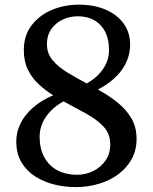

<svg xmlns="http://www.w3.org/2000/svg" viewBox="-20 -772 638 802"><path d="M296 9.5Q251 9.5 207 -1.2Q163 -12 127 -35Q91 -58 69.5 -94.2Q48 -130.5 48 -181.5Q48 -219 64.8 -254.5Q81.5 -290 115.8 -320.8Q150 -351.5 202 -374Q168.5 -395 140.8 -421Q113 -447 96.2 -481.5Q79.5 -516 79.5 -562.5Q79.5 -624 112.2 -666.5Q145 -709 197.2 -730.8Q249.5 -752.5 308 -752.5Q373 -752.5 421.2 -731.8Q469.5 -711 496.5 -673.5Q523.5 -636 523.5 -586Q523.5 -528.5 489 -480.2Q454.5 -432 389 -398Q433 -374 469.5 -345Q506 -316 528.2 -278.8Q550.5 -241.5 550.5 -191.5Q550.5 -145.5 530.5 -108.5Q510.5 -71.5 475.2 -45Q440 -18.5 394 -4.5Q348 9.5 296 9.5ZM303 -42Q337.5 -42 369.2 -57.5Q401 -73 420.8 -101.5Q440.5 -130 440.5 -169Q440.5 -213.5 412.2 -243.5Q384 -273.5 339.2 -297.8Q294.5 -322 245.5 -348.5Q217 -333.5 194.2 -311Q171.5 -288.5 158.5 -260.5Q145.5 -232.5 145.5 -201Q145.5 -152.5 164.2 -116.8Q183 -81 218.2 -61.5Q253.5 -42 303 -42ZM342 -423.5Q385 -447 410.2 -483.5Q435.5 -520 435.5 -563.5Q435.5 -607.5 419.5 -639Q403.5 -670.5 374.2 -687.2Q345 -704 305.5 -704Q270.5 -704 241.2 -690Q212 -676 194 -650Q176 -624 176 -587.5Q176 -549 199.5 -520.8Q223 -492.5 261 -469.5Q299 -446.5 342 -423.5Z"/></svg>

Font: Merriweather 20pt Medium
Style: Regular
Weight: 500
Version: Version 2.100